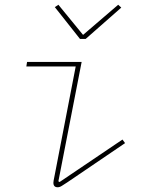

<svg xmlns="http://www.w3.org/2000/svg" viewBox="-20 -777 640 809"><path d="M223 12Q205 12 205 -7Q205 -10 206 -16.5Q207 -23 211 -42L299 -497H91L94 -516H324L226 -13L231 -10L496 -189L507 -174L264 -9Q251 -1 241.5 5.5Q232 12 223 12ZM317 -613 211 -747 226 -757 330 -630 478 -757 491 -745 341 -613Z"/></svg>

Font: IBM Plex Mono Thin
Style: Italic
Weight: 100
Italic angle: -9°
Monospace: yes
Designer: Mike Abbink, Paul van der Laan, Pieter van Rosmalen
Foundry: Bold Monday
Version: Version 2.3